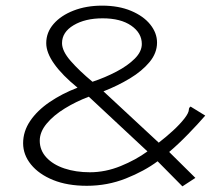

<svg xmlns="http://www.w3.org/2000/svg" viewBox="-20 -649 790 681"><path d="M627 12 539 -77Q492 -42 426.5 -16Q361 10 288 10Q219 10 168.5 -10.5Q118 -31 90 -65.5Q62 -100 62 -141Q62 -183 87 -220Q112 -257 156 -287Q200 -317 255 -338Q201 -382 172.5 -422Q144 -462 144 -496Q144 -534 170 -564Q196 -594 241 -611.5Q286 -629 342 -629Q401 -629 445 -610.5Q489 -592 513 -562Q537 -532 537 -498Q537 -461 510.5 -429Q484 -397 441 -371Q398 -345 347 -325L543 -143Q569 -163 593.5 -185.5Q618 -208 634 -228.5Q650 -249 650 -261Q650 -267 656 -271L708 -239Q682 -209 647 -173Q612 -137 580 -110L673 -18ZM308 -359Q353 -374 393 -395Q433 -416 458 -441Q483 -466 483 -493Q483 -532 445.5 -558Q408 -584 344 -584Q282 -584 241 -559.5Q200 -535 200 -496Q200 -468 230.5 -433Q261 -398 308 -359ZM299 -38Q354 -38 408 -60Q462 -82 503 -112L295 -306Q250 -289 210 -264.5Q170 -240 145.5 -210.5Q121 -181 121 -150Q121 -116 144.5 -90.5Q168 -65 208.5 -51.5Q249 -38 299 -38Z"/></svg>

Font: Inconsolata ExtraExpanded Light
Style: Regular
Weight: 300
Width: 8
Monospace: yes
Designer: Raph Levien, Cyreal, Brenton Simpson
Foundry: Raph Levien, Cyreal, Google
Version: Version 3.001; ttfautohint (v1.8.2.53-6de2)